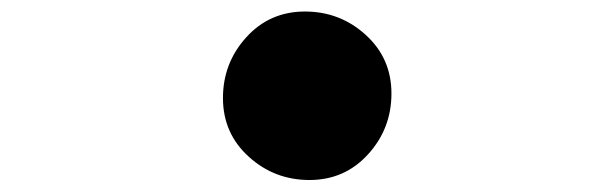

<svg xmlns="http://www.w3.org/2000/svg" viewBox="-20 -542 1040 325"><path d="M400.9 -276.9Q357.4 -316.4 357.4 -376Q357.4 -435.5 397 -479Q436.5 -522.5 496.1 -522.5Q555.7 -522.5 599.1 -482.9Q642.6 -443.4 642.6 -383.8Q642.6 -324.2 603 -280.8Q563.5 -237.3 503.9 -237.3Q444.3 -237.3 400.9 -276.9Z"/></svg>

Font: GenEi M Gothic v2 Black
Style: Regular
Weight: 900
Version: Version 2.0